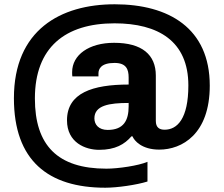

<svg xmlns="http://www.w3.org/2000/svg" viewBox="-20 -721 1045 897"><path d="M472 156C527 156 618 143 669 127V35C627 53 532 67 477 67C249 67 143 -42 143 -261C143 -500 285 -612 515 -612C719 -612 860 -529 860 -322C860 -166 808 -115 749 -115C725 -115 708 -125 708 -156V-368C708 -465 644 -521 513 -521C396 -521 317 -465 317 -384C317 -376 317 -370 318 -364H440V-378C440 -399 452 -427 515 -427C570 -427 581 -397 581 -359V-326C413 -326 293 -287 293 -159C293 -54 380 -21 443 -21C519 -21 562 -47 594 -84H599C607 -64 642 -22 724 -22C830 -22 960 -94 960 -321C960 -589 769 -701 516 -701C263 -701 45 -581 45 -262C45 29 205 156 472 156ZM483 -114C441 -114 421 -139 421 -168C421 -229 491 -240 581 -240V-224C581 -159 558 -114 483 -114Z"/></svg>

Font: Archivo ExtraBold
Style: Regular
Weight: 800
Designer: Hector Gatti
Foundry: Omnibus-Type
Version: Version 2.001